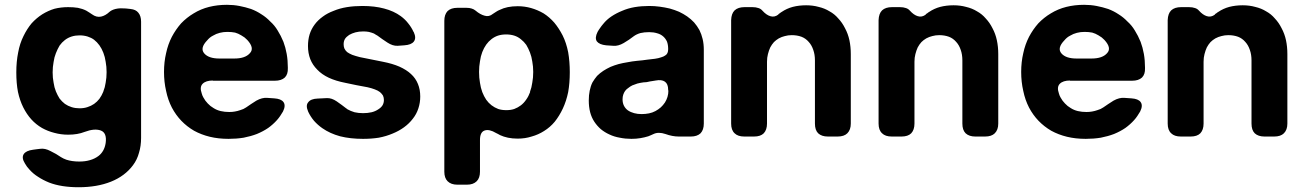

<svg xmlns="http://www.w3.org/2000/svg" viewBox="-20 -576 5509 810"><path d="M531.2 -538.1Q531.2 -538.1 530.3 -538.1Q552.7 -536.1 563.5 -522.5Q575.2 -508.8 575.2 -484.4Q575.2 -321.3 575.2 5.9Q575.2 40 566.4 68.4Q558.6 97.7 541 121.1Q524.4 143.6 501 161.1Q477.5 178.7 448.2 190.4Q418.9 202.1 384.8 208Q350.6 213.9 311.5 213.9Q275.4 213.9 244.1 209Q212.9 204.1 187.5 194.3Q161.1 183.6 140.6 169.9Q120.1 157.2 104.5 139.6Q99.6 133.8 93.8 127Q88.9 120.1 85 113.3Q70.3 89.8 80.1 74.2Q89.8 59.6 119.1 55.7Q126 54.7 133.8 53.7Q141.6 52.7 149.4 51.8Q169.9 48.8 193.4 61.5Q217.8 73.2 237.3 86.9Q242.2 89.8 248 92.8Q253.9 94.7 259.8 97.7Q271.5 101.6 285.2 103.5Q298.8 105.5 314.5 105.5Q339.8 105.5 359.4 99.6Q379.9 93.8 395.5 82Q407.2 73.2 415 59.6Q422.9 45.9 425.8 27.3Q431.6 -15.6 405.3 -25.4Q378.9 -35.2 336.9 -19.5Q322.3 -13.7 304.7 -10.7Q287.1 -7.8 267.6 -7.8Q237.3 -7.8 209 -15.6Q181.6 -22.5 157.2 -36.1Q131.8 -50.8 112.3 -72.3Q92.8 -93.8 78.1 -123Q63.5 -152.3 55.7 -188.5Q48.8 -224.6 48.8 -270.5Q48.8 -316.4 56.6 -354.5Q63.5 -392.6 79.1 -423.8Q93.8 -454.1 113.3 -477.5Q133.8 -500 158.2 -515.6Q183.6 -531.2 210 -539.1Q237.3 -545.9 267.6 -545.9Q290 -545.9 308.6 -543Q328.1 -539.1 343.8 -531.2Q350.6 -527.3 356.4 -523.4Q363.3 -519.5 368.2 -515.6Q386.7 -502 406.2 -505.9Q424.8 -509.8 442.4 -526.4Q444.3 -527.3 446.3 -529.3Q448.2 -530.3 449.2 -531.2Q464.8 -540 488.3 -541Q511.7 -541 531.2 -538.1ZM416 -189.5Q416 -189.5 416 -190.4Q422.9 -207 425.8 -227.5Q429.7 -248 429.7 -271.5Q429.7 -294.9 425.8 -315.4Q422.9 -335.9 416 -353.5Q409.2 -371.1 399.4 -384.8Q389.6 -398.4 377 -408.2Q365.2 -417 349.6 -421.9Q334 -426.8 315.4 -426.8Q297.9 -426.8 282.2 -421.9Q266.6 -417 253.9 -407.2Q241.2 -397.5 231.4 -383.8Q222.7 -369.1 215.8 -351.6Q209 -335 206.1 -314.5Q202.1 -293.9 202.1 -270.5Q202.1 -247.1 206.1 -227.5Q209 -207 215.8 -190.4Q222.7 -173.8 231.4 -160.2Q241.2 -147.5 253.9 -137.7Q266.6 -128.9 282.2 -124Q297.9 -119.1 315.4 -119.1Q334 -119.1 348.6 -124Q364.3 -128.9 377 -137.7Q389.6 -146.5 399.4 -159.2Q409.2 -172.9 416 -189.5Z M877 -235.4Q877.9 -235.4 877.9 -236.3Q848.6 -236.3 835 -222.7Q821.3 -209 831.1 -181.6Q833 -176.8 834 -172.9Q835.9 -168.9 837.9 -165Q845.7 -150.4 856.4 -139.6Q867.2 -127.9 880.9 -120.1Q894.5 -111.3 911.1 -107.4Q927.7 -103.5 947.3 -103.5Q960 -103.5 970.7 -105.5Q982.4 -107.4 993.2 -111.3Q1000 -113.3 1006.8 -116.2Q1012.7 -119.1 1018.6 -123Q1038.1 -136.7 1061.5 -151.4Q1085.9 -165 1107.4 -163.1Q1114.3 -163.1 1122.1 -162.1Q1129.9 -162.1 1136.7 -161.1Q1166 -159.2 1175.8 -145.5Q1186.5 -130.9 1173.8 -105.5Q1168 -95.7 1162.1 -86.9Q1156.2 -78.1 1148.4 -69.3Q1131.8 -50.8 1111.3 -36.1Q1089.8 -21.5 1063.5 -10.7Q1038.1 -1 1007.8 4.9Q977.5 9.8 944.3 9.8Q901.4 9.8 865.2 1Q829.1 -7.8 798.8 -24.4Q768.6 -42 745.1 -66.4Q721.7 -90.8 705.1 -122.1Q688.5 -154.3 680.7 -192.4Q671.9 -230.5 671.9 -272.5Q671.9 -314.5 680.7 -351.6Q688.5 -388.7 705.1 -420.9Q721.7 -452.1 744.1 -477.5Q767.6 -502 796.9 -519.5Q827.1 -538.1 862.3 -546.9Q897.5 -555.7 937.5 -555.7Q964.8 -555.7 990.2 -550.8Q1015.6 -545.9 1039.1 -538.1Q1062.5 -529.3 1083 -515.6Q1103.5 -502.9 1120.1 -485.4Q1138.7 -468.8 1151.4 -447.3Q1165 -425.8 1175.8 -399.4Q1184.6 -376 1189.5 -348.6Q1194.3 -321.3 1194.3 -291Q1194.3 -289.1 1194.3 -288.1Q1195.3 -262.7 1181.6 -249Q1167 -235.4 1139.6 -235.4Q1074.2 -235.4 1008.8 -235.4Q942.4 -235.4 877 -235.4ZM854.5 -406.2Q854.5 -406.2 854.5 -406.2Q822.3 -373 841.8 -350.6Q860.4 -329.1 905.3 -329.1Q926.8 -329.1 968.8 -329.1Q1014.6 -329.1 1034.2 -351.6Q1054.7 -373 1023.4 -407.2Q1017.6 -413.1 1011.7 -418Q1004.9 -422.9 998 -426.8Q985.4 -434.6 971.7 -438.5Q957 -441.4 939.5 -441.4Q921.9 -441.4 907.2 -437.5Q891.6 -433.6 878.9 -425.8Q871.1 -421.9 865.2 -417Q859.4 -412.1 854.5 -406.2Z M1724.6 -441.4Q1725.6 -441.4 1725.6 -440.4Q1737.3 -415 1725.6 -400.4Q1714.8 -386.7 1685.5 -384.8Q1678.7 -383.8 1671.9 -383.8Q1665 -382.8 1657.2 -382.8Q1636.7 -381.8 1614.3 -396.5Q1591.8 -411.1 1572.3 -425.8Q1569.3 -427.7 1565.4 -429.7Q1561.5 -432.6 1557.6 -434.6Q1547.9 -438.5 1536.1 -441.4Q1525.4 -443.4 1512.7 -443.4Q1494.1 -443.4 1479.5 -439.5Q1464.8 -435.5 1453.1 -428.7Q1441.4 -420.9 1435.5 -412.1Q1429.7 -402.3 1429.7 -389.6Q1429.7 -379.9 1432.6 -372.1Q1436.5 -363.3 1444.3 -356.4Q1452.1 -350.6 1465.8 -344.7Q1479.5 -339.8 1498 -335Q1522.5 -330.1 1546.9 -325.2Q1571.3 -320.3 1595.7 -315.4Q1635.7 -307.6 1665 -294.9Q1695.3 -281.2 1713.9 -263.7Q1733.4 -246.1 1743.2 -221.7Q1752.9 -198.2 1752.9 -168.9Q1752.9 -142.6 1745.1 -119.1Q1737.3 -94.7 1721.7 -75.2Q1706.1 -54.7 1684.6 -39.1Q1663.1 -23.4 1636.7 -12.7Q1609.4 -1 1578.1 4.9Q1546.9 9.8 1511.7 9.8Q1458 9.8 1415 -1Q1372.1 -12.7 1339.8 -35.2Q1320.3 -48.8 1304.7 -66.4Q1290 -84 1280.3 -104.5Q1274.4 -118.2 1274.4 -127.9Q1274.4 -137.7 1280.3 -144.5Q1291 -159.2 1320.3 -160.2Q1329.1 -161.1 1338.9 -161.1Q1348.6 -162.1 1358.4 -162.1Q1378.9 -163.1 1400.4 -148.4Q1422.9 -132.8 1441.4 -118.2Q1442.4 -117.2 1443.4 -117.2Q1444.3 -116.2 1445.3 -115.2Q1459 -107.4 1475.6 -102.5Q1492.2 -98.6 1511.7 -98.6Q1531.2 -98.6 1547.9 -102.5Q1563.5 -106.4 1575.2 -114.3Q1587.9 -122.1 1593.8 -131.8Q1599.6 -141.6 1599.6 -154.3Q1599.6 -164.1 1595.7 -172.9Q1590.8 -180.7 1583 -187.5Q1574.2 -194.3 1560.5 -199.2Q1547.9 -204.1 1530.3 -208Q1506.8 -211.9 1483.4 -216.8Q1460 -221.7 1436.5 -226.6Q1396.5 -234.4 1367.2 -248Q1337.9 -261.7 1318.4 -282.2Q1298.8 -301.8 1289.1 -326.2Q1279.3 -351.6 1279.3 -381.8Q1279.3 -408.2 1286.1 -430.7Q1293 -453.1 1307.6 -472.7Q1321.3 -491.2 1341.8 -505.9Q1361.3 -520.5 1387.7 -530.3Q1413.1 -541 1443.4 -545.9Q1473.6 -550.8 1508.8 -550.8Q1560.5 -550.8 1600.6 -540Q1641.6 -529.3 1670.9 -507.8Q1689.5 -494.1 1702.1 -477.5Q1715.8 -460.9 1724.6 -441.4Z M2353.5 -426.8Q2353.5 -426.8 2353.5 -426.8Q2369.1 -395.5 2377 -355.5Q2383.8 -316.4 2383.8 -271.5Q2383.8 -225.6 2377 -187.5Q2369.1 -149.4 2354.5 -118.2Q2339.8 -86.9 2320.3 -62.5Q2300.8 -39.1 2275.4 -23.4Q2251 -7.8 2222.7 0Q2195.3 8.8 2164.1 8.8Q2141.6 8.8 2123 4.9Q2104.5 1 2089.8 -5.9Q2085 -8.8 2081.1 -10.7Q2077.1 -12.7 2073.2 -14.6Q2043.9 -32.2 2024.4 -25.4Q2004.9 -18.6 2004.9 14.6Q2004.9 59.6 2004.9 148.4Q2004.9 174.8 1991.2 188.5Q1976.6 203.1 1950.2 203.1Q1936.5 203.1 1909.2 203.1Q1882.8 203.1 1868.2 188.5Q1854.5 174.8 1854.5 148.4Q1854.5 -64.5 1854.5 -488.3Q1854.5 -514.6 1868.2 -529.3Q1882.8 -543 1909.2 -543Q1921.9 -543 1948.2 -543Q1960.9 -543 1969.7 -540Q1979.5 -537.1 1986.3 -531.2Q2005.9 -514.6 2024.4 -509.8Q2043 -503.9 2059.6 -517.6Q2066.4 -521.5 2073.2 -526.4Q2080.1 -531.2 2087.9 -534.2Q2103.5 -542 2122.1 -545.9Q2141.6 -549.8 2164.1 -549.8Q2193.4 -549.8 2220.7 -542Q2248 -534.2 2273.4 -519.5Q2297.9 -503.9 2318.4 -480.5Q2337.9 -457 2353.5 -426.8ZM2216.8 -188.5Q2216.8 -188.5 2215.8 -188.5Q2222.7 -206.1 2225.6 -227.5Q2229.5 -248 2229.5 -272.5Q2229.5 -295.9 2225.6 -316.4Q2222.7 -336.9 2215.8 -354.5Q2209 -372.1 2200.2 -386.7Q2190.4 -400.4 2177.7 -410.2Q2165 -420.9 2149.4 -425.8Q2133.8 -430.7 2115.2 -430.7Q2096.7 -430.7 2081.1 -425.8Q2066.4 -420.9 2053.7 -411.1Q2041 -401.4 2031.2 -387.7Q2021.5 -374 2014.6 -356.4Q2007.8 -338.9 2004.9 -317.4Q2001 -295.9 2001 -272.5Q2001 -248 2004.9 -226.6Q2007.8 -206.1 2014.6 -187.5Q2021.5 -169.9 2031.2 -155.3Q2041 -141.6 2053.7 -131.8Q2066.4 -122.1 2082 -116.2Q2096.7 -111.3 2116.2 -111.3Q2134.8 -111.3 2149.4 -116.2Q2165 -122.1 2177.7 -131.8Q2190.4 -141.6 2200.2 -156.2Q2210 -169.9 2216.8 -188.5Z M2930.7 -449.2Q2930.7 -449.2 2930.7 -449.2Q2939.5 -431.6 2944.3 -411.1Q2949.2 -390.6 2949.2 -366.2Q2949.2 -262.7 2949.2 -54.7Q2949.2 -28.3 2935.5 -13.7Q2920.9 0 2894.5 0Q2883.8 0 2861.3 0Q2856.4 0 2852.5 0Q2848.6 0 2843.8 0Q2816.4 0 2787.1 -10.7Q2757.8 -20.5 2737.3 -10.7Q2731.4 -7.8 2726.6 -5.9Q2720.7 -2.9 2714.8 -1Q2699.2 3.9 2681.6 6.8Q2664.1 9.8 2643.6 9.8Q2618.2 9.8 2594.7 4.9Q2571.3 1 2550.8 -8.8Q2531.2 -17.6 2514.6 -31.2Q2499 -44.9 2487.3 -62.5Q2475.6 -80.1 2469.7 -102.5Q2463.9 -125 2463.9 -152.3Q2463.9 -174.8 2467.8 -193.4Q2471.7 -212.9 2479.5 -228.5Q2488.3 -243.2 2499 -255.9Q2510.7 -267.6 2525.4 -277.3Q2539.1 -286.1 2555.7 -293.9Q2572.3 -300.8 2589.8 -305.7Q2608.4 -310.5 2627.9 -313.5Q2647.5 -317.4 2667 -319.3Q2691.4 -321.3 2710 -324.2Q2729.5 -326.2 2743.2 -328.1Q2757.8 -330.1 2768.6 -334Q2779.3 -336.9 2786.1 -341.8Q2793 -345.7 2795.9 -352.5Q2798.8 -359.4 2798.8 -368.2Q2798.8 -368.2 2798.8 -370.1Q2798.8 -386.7 2793.9 -400.4Q2788.1 -413.1 2778.3 -421.9Q2767.6 -431.6 2752.9 -435.5Q2737.3 -440.4 2718.8 -440.4Q2698.2 -440.4 2681.6 -436.5Q2665 -431.6 2653.3 -422.9Q2634.8 -408.2 2611.3 -394.5Q2587.9 -380.9 2567.4 -382.8Q2559.6 -382.8 2551.8 -383.8Q2544.9 -383.8 2537.1 -384.8Q2508.8 -387.7 2498 -401.4Q2488.3 -416 2501 -441.4Q2505.9 -450.2 2511.7 -458Q2517.6 -466.8 2524.4 -474.6Q2539.1 -493.2 2559.6 -506.8Q2580.1 -520.5 2604.5 -530.3Q2628.9 -541 2657.2 -545.9Q2686.5 -550.8 2718.8 -550.8Q2741.2 -550.8 2762.7 -547.9Q2785.2 -544.9 2805.7 -540Q2826.2 -534.2 2844.7 -526.4Q2863.3 -517.6 2878.9 -506.8Q2895.5 -495.1 2908.2 -481.4Q2920.9 -466.8 2930.7 -449.2ZM2799.8 -194.3Q2799.8 -194.3 2798.8 -194.3Q2798.8 -195.3 2798.8 -197.3Q2798.8 -221.7 2785.2 -231.4Q2771.5 -241.2 2746.1 -236.3Q2740.2 -235.4 2734.4 -234.4Q2728.5 -233.4 2721.7 -232.4Q2713.9 -230.5 2708 -229.5Q2701.2 -228.5 2694.3 -228.5Q2680.7 -226.6 2668.9 -223.6Q2658.2 -219.7 2647.5 -215.8Q2637.7 -210.9 2630.9 -205.1Q2623 -200.2 2617.2 -192.4Q2612.3 -185.5 2609.4 -176.8Q2606.4 -168 2606.4 -157.2Q2606.4 -141.6 2612.3 -129.9Q2618.2 -118.2 2628.9 -110.4Q2640.6 -102.5 2655.3 -98.6Q2669.9 -94.7 2686.5 -94.7Q2703.1 -94.7 2717.8 -97.7Q2732.4 -100.6 2745.1 -107.4Q2757.8 -114.3 2767.6 -123Q2777.3 -131.8 2785.2 -143.6Q2792 -154.3 2795.9 -167Q2799.8 -179.7 2799.8 -194.3Z M3277.3 -525.4Q3298.8 -540 3324.2 -546.9Q3350.6 -553.7 3380.9 -553.7Q3409.2 -553.7 3433.6 -546.9Q3459 -541 3479.5 -528.3Q3501 -516.6 3516.6 -498Q3533.2 -480.5 3544.9 -457Q3557.6 -433.6 3563.5 -406.2Q3569.3 -378.9 3569.3 -347.7Q3569.3 -250 3569.3 -54.7Q3569.3 -28.3 3554.7 -13.7Q3541 0 3513.7 0Q3500 0 3472.7 0Q3446.3 0 3431.6 -13.7Q3418 -27.3 3418 -54.7Q3418 -143.6 3418 -321.3Q3418 -345.7 3411.1 -365.2Q3404.3 -385.7 3391.6 -399.4Q3378.9 -414.1 3361.3 -420.9Q3342.8 -427.7 3320.3 -427.7Q3304.7 -427.7 3291 -423.8Q3278.3 -420.9 3265.6 -414.1Q3253.9 -407.2 3245.1 -398.4Q3236.3 -388.7 3229.5 -376Q3223.6 -363.3 3219.7 -347.7Q3215.8 -333 3215.8 -315.4Q3215.8 -228.5 3215.8 -54.7Q3215.8 -28.3 3202.1 -13.7Q3188.5 0 3161.1 0Q3147.5 0 3120.1 0Q3092.8 0 3079.1 -13.7Q3064.5 -27.3 3064.5 -54.7Q3064.5 -200.2 3064.5 -491.2Q3065.4 -518.6 3079.1 -532.2Q3093.8 -545.9 3121.1 -545.9Q3131.8 -545.9 3154.3 -545.9Q3168.9 -545.9 3179.7 -542Q3189.5 -539.1 3196.3 -531.2Q3212.9 -512.7 3229.5 -507.8Q3247.1 -502 3263.7 -514.6Q3263.7 -515.6 3263.7 -515.6Q3266.6 -518.6 3270.5 -520.5Q3273.4 -523.4 3277.3 -525.4Z M3899.4 -525.4Q3920.9 -540 3946.3 -546.9Q3972.7 -553.7 4002.9 -553.7Q4031.2 -553.7 4055.7 -546.9Q4081.1 -541 4101.6 -528.3Q4123 -516.6 4138.7 -498Q4155.3 -480.5 4167 -457Q4179.7 -433.6 4185.5 -406.2Q4191.4 -378.9 4191.4 -347.7Q4191.4 -250 4191.4 -54.7Q4191.4 -28.3 4176.8 -13.7Q4163.1 0 4135.7 0Q4122.1 0 4094.7 0Q4068.4 0 4053.7 -13.7Q4040 -27.3 4040 -54.7Q4040 -143.6 4040 -321.3Q4040 -345.7 4033.2 -365.2Q4026.4 -385.7 4013.7 -399.4Q4001 -414.1 3983.4 -420.9Q3964.8 -427.7 3942.4 -427.7Q3926.8 -427.7 3913.1 -423.8Q3900.4 -420.9 3887.7 -414.1Q3876 -407.2 3867.2 -398.4Q3858.4 -388.7 3851.6 -376Q3845.7 -363.3 3841.8 -347.7Q3837.9 -333 3837.9 -315.4Q3837.9 -228.5 3837.9 -54.7Q3837.9 -28.3 3824.2 -13.7Q3810.5 0 3783.2 0Q3769.5 0 3742.2 0Q3714.8 0 3701.2 -13.7Q3686.5 -27.3 3686.5 -54.7Q3686.5 -200.2 3686.5 -491.2Q3687.5 -518.6 3701.2 -532.2Q3715.8 -545.9 3743.2 -545.9Q3753.9 -545.9 3776.4 -545.9Q3791 -545.9 3801.8 -542Q3811.5 -539.1 3818.4 -531.2Q3835 -512.7 3851.6 -507.8Q3869.1 -502 3885.7 -514.6Q3885.7 -515.6 3885.7 -515.6Q3888.7 -518.6 3892.6 -520.5Q3895.5 -523.4 3899.4 -525.4Z M4493.2 -235.4Q4494.1 -235.4 4494.1 -236.3Q4464.8 -236.3 4451.2 -222.7Q4437.5 -209 4447.3 -181.6Q4449.2 -176.8 4450.2 -172.9Q4452.1 -168.9 4454.1 -165Q4461.9 -150.4 4472.7 -139.6Q4483.4 -127.9 4497.1 -120.1Q4510.7 -111.3 4527.3 -107.4Q4543.9 -103.5 4563.5 -103.5Q4576.2 -103.5 4586.9 -105.5Q4598.6 -107.4 4609.4 -111.3Q4616.2 -113.3 4623 -116.2Q4628.9 -119.1 4634.8 -123Q4654.3 -136.7 4677.7 -151.4Q4702.1 -165 4723.6 -163.1Q4730.5 -163.1 4738.3 -162.1Q4746.1 -162.1 4752.9 -161.1Q4782.2 -159.2 4792 -145.5Q4802.7 -130.9 4790 -105.5Q4784.2 -95.7 4778.3 -86.9Q4772.5 -78.1 4764.6 -69.3Q4748 -50.8 4727.5 -36.1Q4706.1 -21.5 4679.7 -10.7Q4654.3 -1 4624 4.9Q4593.8 9.8 4560.5 9.8Q4517.6 9.8 4481.4 1Q4445.3 -7.8 4415 -24.4Q4384.8 -42 4361.3 -66.4Q4337.9 -90.8 4321.3 -122.1Q4304.7 -154.3 4296.9 -192.4Q4288.1 -230.5 4288.1 -272.5Q4288.1 -314.5 4296.9 -351.6Q4304.7 -388.7 4321.3 -420.9Q4337.9 -452.1 4360.4 -477.5Q4383.8 -502 4413.1 -519.5Q4443.4 -538.1 4478.5 -546.9Q4513.7 -555.7 4553.7 -555.7Q4581.1 -555.7 4606.4 -550.8Q4631.8 -545.9 4655.3 -538.1Q4678.7 -529.3 4699.2 -515.6Q4719.7 -502.9 4736.3 -485.4Q4754.9 -468.8 4767.6 -447.3Q4781.2 -425.8 4792 -399.4Q4800.8 -376 4805.7 -348.6Q4810.5 -321.3 4810.5 -291Q4810.5 -289.1 4810.5 -288.1Q4811.5 -262.7 4797.9 -249Q4783.2 -235.4 4755.9 -235.4Q4690.4 -235.4 4625 -235.4Q4558.6 -235.4 4493.2 -235.4ZM4470.7 -406.2Q4470.7 -406.2 4470.7 -406.2Q4438.5 -373 4458 -350.6Q4476.6 -329.1 4521.5 -329.1Q4543 -329.1 4585 -329.1Q4630.9 -329.1 4650.4 -351.6Q4670.9 -373 4639.6 -407.2Q4633.8 -413.1 4627.9 -418Q4621.1 -422.9 4614.3 -426.8Q4601.6 -434.6 4587.9 -438.5Q4573.2 -441.4 4555.7 -441.4Q4538.1 -441.4 4523.4 -437.5Q4507.8 -433.6 4495.1 -425.8Q4487.3 -421.9 4481.4 -417Q4475.6 -412.1 4470.7 -406.2Z M5119.1 -525.4Q5140.6 -540 5166 -546.9Q5192.4 -553.7 5222.7 -553.7Q5251 -553.7 5275.4 -546.9Q5300.8 -541 5321.3 -528.3Q5342.8 -516.6 5358.4 -498Q5375 -480.5 5386.7 -457Q5399.4 -433.6 5405.3 -406.2Q5411.1 -378.9 5411.1 -347.7Q5411.1 -250 5411.1 -54.7Q5411.1 -28.3 5396.5 -13.7Q5382.8 0 5355.5 0Q5341.8 0 5314.5 0Q5288.1 0 5273.4 -13.7Q5259.8 -27.3 5259.8 -54.7Q5259.8 -143.6 5259.8 -321.3Q5259.8 -345.7 5252.9 -365.2Q5246.1 -385.7 5233.4 -399.4Q5220.7 -414.1 5203.1 -420.9Q5184.6 -427.7 5162.1 -427.7Q5146.5 -427.7 5132.8 -423.8Q5120.1 -420.9 5107.4 -414.1Q5095.7 -407.2 5086.9 -398.4Q5078.1 -388.7 5071.3 -376Q5065.4 -363.3 5061.5 -347.7Q5057.6 -333 5057.6 -315.4Q5057.6 -228.5 5057.6 -54.7Q5057.6 -28.3 5043.9 -13.7Q5030.3 0 5002.9 0Q4989.3 0 4961.9 0Q4934.6 0 4920.9 -13.7Q4906.2 -27.3 4906.2 -54.7Q4906.2 -200.2 4906.2 -491.2Q4907.2 -518.6 4920.9 -532.2Q4935.5 -545.9 4962.9 -545.9Q4973.6 -545.9 4996.1 -545.9Q5010.7 -545.9 5021.5 -542Q5031.2 -539.1 5038.1 -531.2Q5054.7 -512.7 5071.3 -507.8Q5088.9 -502 5105.5 -514.6Q5105.5 -515.6 5105.5 -515.6Q5108.4 -518.6 5112.3 -520.5Q5115.2 -523.4 5119.1 -525.4Z"/></svg>

Font: DeepSea
Style: Bold
Weight: 700
Designer: Stem
Version: Version 3.019;git-0a5106e0b